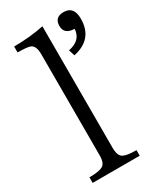

<svg xmlns="http://www.w3.org/2000/svg" viewBox="-186 -803 720 859"><g transform="rotate(-30 174.5 -373.5)"><path d="M26.9 -9.8V-38.6Q74.7 -38.6 94.7 -48.8Q115.7 -59.1 115.7 -100.6V-623Q115.7 -667.5 92.8 -676.8Q77.6 -683.1 27.8 -683.1V-713.9Q107.9 -713.9 182.6 -729V-100.6Q182.6 -59.6 202.6 -48.8Q221.2 -38.6 270 -38.6V-9.8ZM231.9 -576.2Q298.8 -589.4 301.8 -647Q249 -648.4 249 -691.9Q249 -736.8 295.9 -736.8Q348.6 -736.8 348.6 -672.9Q348.6 -567.4 241.7 -544.9Z"/></g></svg>

Font: I.Ming
Style: Regular
Weight: 400
Designer: Ichiten Fonts Project
Version: Version 6.11; Dec 27, 2019